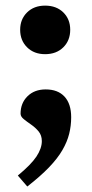

<svg xmlns="http://www.w3.org/2000/svg" viewBox="-20 -492 334 700"><path d="M45 148Q93 108.5 112.8 78.8Q132.5 49 132.5 22.5Q132.5 1.5 120.8 -12.8Q109 -27 93.8 -37.5Q78.5 -48 66.8 -57.5Q55 -67 55 -77.5Q55 -116 80.2 -141Q105.5 -166 146.5 -166Q191 -166 215.2 -139.8Q239.5 -113.5 239.5 -64.5Q239.5 -33.5 232.2 -4.2Q225 25 207.5 55.2Q190 85.5 158.8 118Q127.5 150.5 79.5 188ZM144.5 -471.5Q185.5 -471.5 210.8 -446.8Q236 -422 236 -383.5Q236 -344.5 210.8 -319.5Q185.5 -294.5 144.5 -294.5Q104 -294.5 78.8 -319.5Q53.5 -344.5 53.5 -383.5Q53.5 -422 78.8 -446.8Q104 -471.5 144.5 -471.5Z"/></svg>

Font: Newsreader
Style: Bold
Weight: 700
Designer: Hugues Gentile
Foundry: Production Type
Version: Version 1.003